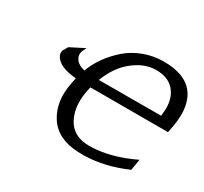

<svg xmlns="http://www.w3.org/2000/svg" viewBox="-147 -925 1232 1157"><g transform="rotate(30 469.0 -346.5)"><path d="M124 -462Q125 -469 134 -478Q136 -488 145 -499L243 -549L234 -530Q227 -518 226 -510Q220 -485 237.5 -460.5Q255 -436 299 -426Q319 -480 353.5 -528.5Q388 -577 436 -619.5Q484 -662 549.5 -687Q615 -712 688 -712Q919 -712 937 -517Q943 -451 921 -356H382L379 -347Q349 -219 393.5 -133Q438 -47 550 -47Q692 -47 856 -126L843 -49Q698 15 556 19Q525 19 510 18Q366 12 304 -84.5Q242 -181 270 -321Q274 -343 278 -359Q189 -367 152 -398Q115 -429 124 -462ZM403 -420Q475 -420 619.5 -420.5Q764 -421 836 -421Q836 -422 838 -443.5Q840 -465 840 -471Q841 -550 798 -597.5Q755 -645 673 -645Q594 -645 518.5 -585.5Q443 -526 403 -420Z"/></g></svg>

Font: Coval
Style: Italic
Weight: 400
Foundry: Context Ltd
Version: Version 001.000